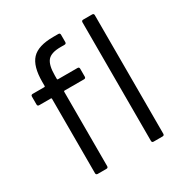

<svg xmlns="http://www.w3.org/2000/svg" viewBox="-163 -827 912 954"><g transform="rotate(-30 293.0 -350.0)"><path d="M115 -10V-437Q115 -441 111 -441H44Q34 -441 34 -451V-496Q34 -506 44 -506H111Q115 -506 115 -510V-534Q115 -623 151 -661.5Q187 -700 274 -700H303Q313 -700 313 -690V-648Q313 -638 303 -638H280Q226 -638 205.5 -614Q185 -590 185 -530V-510Q185 -506 189 -506H301Q311 -506 311 -496V-451Q311 -441 301 -441H189Q185 -441 185 -437V-10Q185 0 175 0H125Q115 0 115 -10ZM436 -10V-690Q436 -700 446 -700H497Q507 -700 507 -690V-10Q507 0 497 0H446Q436 0 436 -10Z"/></g></svg>

Font: Barlow GEO
Style: Regular
Weight: 400
Designer: Jeremy Tribby
Foundry: Tribby Type
Version: Version 1.408